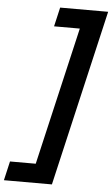

<svg xmlns="http://www.w3.org/2000/svg" viewBox="-135 -831 608 1040"><g transform="rotate(5 168.5 -311.0)"><path d="M-49 64H91L265 -686H125L149 -790H410L188 168H-73Z"/></g></svg>

Font: Prodigy Sans SemiBold
Style: Italic
Weight: 600
Italic angle: -13°
Designer: Wei Huang
Foundry: Wei Huang
Version: Version 1.003; ttfautohint (v1.8.3)